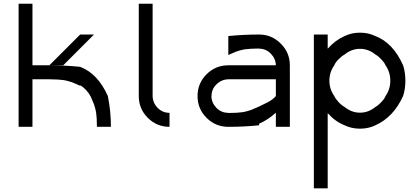

<svg xmlns="http://www.w3.org/2000/svg" viewBox="-20 -687 2267 1040"><path d="M470 -166.7H469.2Q463.3 -180.8 446.7 -198.8Q430 -216.7 414.2 -225V-222.5Q408.3 -225 392.1 -232.1Q375.8 -239.2 370.4 -241.2Q365 -243.3 350 -247.5Q335 -251.7 323.3 -253.3Q311.7 -255 291.7 -256.2Q271.7 -257.5 247.5 -257.5H155.8V0H80.8V-666.7H155.8V-333.3H247.5L414.2 -500H489.2Q421.7 -431.7 322.5 -333.3H247.5Q332.5 -333.3 414.2 -325Q510 -288.3 564.2 -166.7Q580.8 -85 580.8 0H505Q505 -24.2 503.8 -44.2Q502.5 -64.2 500.8 -75.8Q499.2 -87.5 495 -102.5Q490.8 -117.5 488.8 -122.9Q486.7 -128.3 479.6 -144.6Q472.5 -160.8 470 -166.7Z M806.7 -166.7Q807.5 -130 833.8 -102.9Q860 -75.8 898.3 -75.8V0Q829.2 0 780.4 -48.8Q731.7 -97.5 731.7 -166.7V-666.7H806.7Z M1474.2 -76.7Q1432.5 -38.3 1383.3 -16.7V-8.3Q1301.7 0 1216.7 0Q1147.5 0 1098.8 -48.8Q1050 -97.5 1050 -166.7Q1050 -235.8 1098.8 -284.6Q1147.5 -333.3 1216.7 -333.3H1474.2Q1473.3 -369.2 1447.1 -396.2Q1420.8 -423.3 1383.3 -423.3V-424.2Q1359.2 -424.2 1339.2 -422.9Q1319.2 -421.7 1307.5 -420Q1295.8 -418.3 1280.8 -414.2Q1265.8 -410 1260.4 -407.9Q1255 -405.8 1238.8 -398.8Q1222.5 -391.7 1216.7 -389.2V-491.7Q1298.3 -500 1383.3 -500Q1451.7 -500 1500.8 -450.8Q1550 -401.7 1550 -333.3V0H1474.2ZM1383.3 -110Q1390.8 -114.2 1407.9 -122.1Q1425 -130 1434.2 -135Q1443.3 -140 1455 -148.8Q1466.7 -157.5 1474.2 -166.7V-257.5H1216.7Q1180 -256.7 1152.9 -230.4Q1125.8 -204.2 1125.8 -166.7H1125Q1125.8 -130 1152.1 -102.9Q1178.3 -75.8 1216.7 -75.8V-75Q1240.8 -75 1260.8 -76.2Q1280.8 -77.5 1292.5 -79.2Q1304.2 -80.8 1319.2 -85Q1334.2 -89.2 1339.6 -91.2Q1345 -93.3 1361.2 -100.4Q1377.5 -107.5 1383.3 -110Z M1680 333.3V-500H1755V-423.3Q1795.8 -469.2 1846.7 -491.7Q1884.2 -510 1930 -510Q1975.8 -510 2013.3 -491.7Q2109.2 -455 2163.3 -333.3Q2175.8 -295.8 2175.8 -250Q2175.8 -204.2 2163.3 -166.7Q2111.7 -52.5 2013.3 -8.3Q1975.8 10 1930 10Q1884.2 10 1846.7 -8.3Q1795.8 -28.3 1755 -74.2V333.3ZM2013.3 -107.5Q2028.3 -115.8 2045.4 -133.8Q2062.5 -151.7 2068.3 -166.7Q2094.2 -204.2 2094.2 -250Q2094.2 -295.8 2068.3 -333.3Q2062.5 -347.5 2045.8 -365.4Q2029.2 -383.3 2013.3 -391.7Q1975.8 -422.5 1930 -422.5Q1884.2 -422.5 1846.7 -391.7Q1830.8 -383.3 1813.3 -365.4Q1795.8 -347.5 1790.8 -333.3Q1764.2 -295.8 1764.2 -250Q1764.2 -204.2 1790.8 -166.7Q1796.7 -152.5 1813.8 -134.2Q1830.8 -115.8 1846.7 -107.5Q1884.2 -76.7 1930 -76.7Q1975.8 -76.7 2013.3 -107.5Z"/></svg>

Font: 0xA000
Style: Regular
Weight: 400
Version: Version 0.1